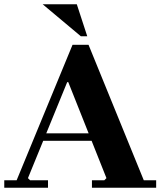

<svg xmlns="http://www.w3.org/2000/svg" viewBox="-20 -880 757 900"><path d="M0 0V-35H58L320 -670H395L654 -35H712V0H411V-35H469L479 -45L300 -495H295L111 -45L121 -35H205V0ZM169 -220V-255H495V-220ZM180 -860H340L389 -710H359Z"/></svg>

Font: Brygada 1918
Style: Bold
Weight: 700
Designer: Mateusz Machalski | Borys Kosmynka | Przemek Hoffer
Foundry: NIEPODLEGLA 2018
Version: Version 3.006